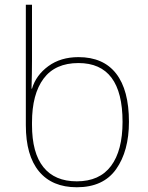

<svg xmlns="http://www.w3.org/2000/svg" viewBox="-20 -780 623 810"><path d="M89 -252V-760H115V-525Q115 -472 113 -406H115Q132 -463 184 -501Q236 -539 311 -539Q416 -539 470 -469.5Q524 -400 524 -266Q524 -143 470 -66.5Q416 10 304 10Q200 10 144.5 -57Q89 -124 89 -252ZM497 -266Q497 -514 311 -514Q213 -514 164 -448.5Q115 -383 115 -263V-253Q115 -135 163 -75Q211 -15 304 -15Q400 -15 448.5 -80Q497 -145 497 -266Z"/></svg>

Font: Noto Sans UI Thin
Style: Regular
Weight: 250
Designer: Monotype Design Team
Foundry: Monotype Imaging Inc.
Version: Version 1.001